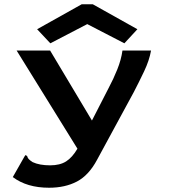

<svg xmlns="http://www.w3.org/2000/svg" viewBox="-20 -705 790 900"><path d="M210 175Q106 175 40 125L94 30L99 22L107 26Q109 34 114 40Q119 46 133 55Q165 70 215 70Q261 70 290 51.5Q319 33 343 -8L58 -468H215L411 -140L489 -292Q512 -335 530 -380Q548 -425 554 -468H688Q680 -422 655.5 -370.5Q631 -319 607 -273L435 44Q396 117 340.5 146Q285 175 210 175ZM216 -502 154 -568 363 -685H415L624 -568L563 -502L389 -592Z"/></svg>

Font: Inconsolata ExtraExpanded ExtraBold
Style: Regular
Weight: 800
Width: 8
Monospace: yes
Designer: Raph Levien, Cyreal, Brenton Simpson
Foundry: Raph Levien, Cyreal, Google
Version: Version 3.001; ttfautohint (v1.8.2.53-6de2)